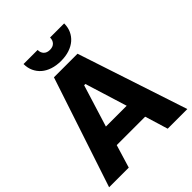

<svg xmlns="http://www.w3.org/2000/svg" viewBox="-251 -1018 1151 1151"><g transform="rotate(-45 324.5 -442.5)"><path d="M-6.8 0H159.8L204.2 -146.4H445.2L489.8 0H656.4L425.4 -700H225.4ZM237 -271 319.8 -538.4H330.4L413.2 -271ZM152.8 -885.2Q152.8 -852.1 165.1 -825.3Q177.5 -798.5 199.5 -779.3Q221.6 -760 253.8 -749.4Q285.9 -738.8 325.4 -738.8Q364.9 -738.8 396.6 -749.4Q428.4 -760 450.7 -779.3Q472.9 -798.5 485.1 -825.3Q497.2 -852.1 497.2 -885.2H377.8Q377.8 -861.6 364.1 -847.3Q350.5 -833 325.2 -833Q300 -833 286.1 -847.2Q272.2 -861.5 272.2 -885.2Z"/></g></svg>

Font: Fixel Variable
Style: Regular
Weight: 100
Width: 3
Designer: AlfaBravo + MacPaw
Foundry: Kyrylo Tkachov, Marchela Mozhyna, Serhii Makarenko, Maria Weinstein, Zakhar Kryvoshyya
Version: Version 1.211